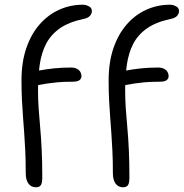

<svg xmlns="http://www.w3.org/2000/svg" viewBox="-20 -780 778 813"><path d="M132 13Q112 13 100.5 -2.5Q89 -18 89 -46Q89 -99 87 -140.5Q85 -182 82.5 -216.5Q80 -251 77.5 -284.5Q75 -318 73 -355Q71 -392 71 -439Q71 -517 91.5 -576.5Q112 -636 148 -677Q184 -718 231 -739Q278 -760 331 -760Q343 -760 356 -753.5Q369 -747 369 -733Q369 -722 361 -713Q353 -704 335 -700Q272 -687 233.5 -660Q195 -633 175 -594Q155 -555 148 -505Q141 -455 141 -396Q141 -360 143.5 -322.5Q146 -285 150 -242Q154 -199 156.5 -146.5Q159 -94 159 -29Q159 -4 152.5 4.5Q146 13 132 13ZM130 -419Q120 -419 113 -424.5Q106 -430 106 -440Q106 -453 114.5 -465Q123 -477 143 -481Q175 -487 208.5 -490.5Q242 -494 281 -494Q296 -494 306 -488.5Q316 -483 320.5 -475Q325 -467 325 -458Q325 -447 316.5 -440.5Q308 -434 288 -434Q249 -434 223 -431.5Q197 -429 180.5 -426.5Q164 -424 152.5 -421.5Q141 -419 130 -419ZM501 13Q481 13 469.5 -2.5Q458 -18 458 -46Q458 -99 456 -140.5Q454 -182 451.5 -216.5Q449 -251 446.5 -284.5Q444 -318 442 -355Q440 -392 440 -439Q440 -517 460.5 -576.5Q481 -636 517 -677Q553 -718 600 -739Q647 -760 700 -760Q712 -760 725 -753.5Q738 -747 738 -733Q738 -722 730 -713Q722 -704 704 -700Q641 -687 602.5 -660Q564 -633 544 -594Q524 -555 517 -505Q510 -455 510 -396Q510 -360 512.5 -322.5Q515 -285 519 -242Q523 -199 525.5 -146.5Q528 -94 528 -29Q528 -4 521.5 4.5Q515 13 501 13ZM499 -419Q489 -419 482 -424.5Q475 -430 475 -440Q475 -453 483.5 -465Q492 -477 512 -481Q544 -487 577.5 -490.5Q611 -494 650 -494Q665 -494 675 -488.5Q685 -483 689.5 -475Q694 -467 694 -458Q694 -447 685.5 -440.5Q677 -434 657 -434Q618 -434 592 -431.5Q566 -429 549.5 -426.5Q533 -424 521.5 -421.5Q510 -419 499 -419Z"/></svg>

Font: Shantell Sans Light
Style: Regular
Weight: 300
Designer: Stephen Nixon, Anya Danilova, Shantell Martin
Foundry: Arrow Type
Version: Version 1.011;[c5ecc13dd]